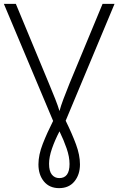

<svg xmlns="http://www.w3.org/2000/svg" viewBox="-21 -734 635 994"><path d="M285 240Q235 240 206.5 205.5Q178 171 178 117Q178 68 200.5 10.5Q223 -47 254 -108L-1 -714H61L233 -300Q251 -257 265 -221.5Q279 -186 287 -159Q294 -186 307.5 -221.5Q321 -257 339 -302L510 -714H572L319 -109Q352 -42 372.5 13.5Q393 69 393 117Q393 170 364.5 205Q336 240 285 240ZM286 188Q339 188 339 115Q339 78 324 34.5Q309 -9 287 -54Q263 -8 248 35.5Q233 79 233 114Q233 152 247.5 170Q262 188 286 188Z"/></svg>

Font: RS Noto Sans Light
Style: Regular
Weight: 300
Designer: Monotype Design Team
Foundry: Monotype Imaging Inc.
Version: Version 3.10